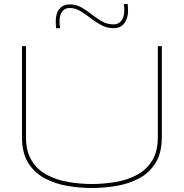

<svg xmlns="http://www.w3.org/2000/svg" viewBox="-20 -931 920 961"><path d="M90 -245V-700H110V-245Q110 -172 139.5 -125.5Q169 -79 218 -54Q267 -29 325 -19.5Q383 -10 440 -10Q497 -10 555.5 -19.5Q614 -29 662.5 -54Q711 -79 740.5 -125.5Q770 -172 770 -245V-700H790V-245Q790 -166 759 -116Q728 -66 676.5 -38.5Q625 -11 563 -0.5Q501 10 440 10Q379 10 317.5 -0.5Q256 -11 204 -38.5Q152 -66 121 -116Q90 -166 90 -245ZM261 -790Q260 -798 259.5 -807Q259 -816 259 -824Q259 -866 278 -887.5Q297 -909 329 -909Q361 -909 387.5 -894Q414 -879 439 -859Q464 -839 490.5 -824Q517 -809 549 -809Q574 -809 588 -828Q602 -847 602 -878Q602 -885 601.5 -894Q601 -903 600 -911H619Q620 -902 620.5 -893.5Q621 -885 621 -877Q621 -840 602.5 -815Q584 -790 549 -790Q515 -790 486.5 -805.5Q458 -821 432.5 -841Q407 -861 381.5 -876Q356 -891 329 -891Q305 -891 291.5 -873.5Q278 -856 278 -824Q278 -805 281 -790Z"/></svg>

Font: Georama Extended Thin
Style: Regular
Weight: 100
Width: 7
Designer: Jean-Baptiste Levee
Foundry: Production Type
Version: Version 1.000